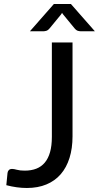

<svg xmlns="http://www.w3.org/2000/svg" viewBox="-20 -929 493 957"><path d="M11.5 0ZM341.5 -249.5Q341.5 -189.5 326.5 -141.8Q311.5 -94 282.8 -60.8Q254 -27.5 211.5 -9.8Q169 8 114 8Q64.5 8 11.5 -6L17.5 -67Q18.5 -75.5 24 -81.2Q29.5 -87 40.5 -87Q49.5 -87 64.2 -82.8Q79 -78.5 103.5 -78.5Q135.5 -78.5 160.8 -88.2Q186 -98 203.2 -118.5Q220.5 -139 229.5 -170.8Q238.5 -202.5 238.5 -247V-717.5H341.5ZM453 -773H384Q377.5 -773 368.8 -775.2Q360 -777.5 351 -788.5L295.5 -856Q291.5 -860.5 289.5 -865L283.5 -856L228 -788.5Q219 -777.5 210.2 -775.2Q201.5 -773 195 -773H129L248.5 -909H333.5Z"/></svg>

Font: Lato Medium
Style: Regular
Weight: 500
Designer: Lukasz Dziedzic
Foundry: tyPoland Lukasz Dziedzic
Version: Version 2.006; 2014-01-15